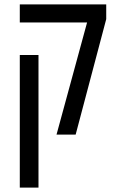

<svg xmlns="http://www.w3.org/2000/svg" viewBox="-20 -612 527 873"><path d="M237 0 376 -510H70V-592H463V-525L324 0ZM70 241V-362H155V241Z"/></svg>

Font: Noto Sans Hebrew Condensed
Style: Regular
Weight: 400
Width: 3
Designer: Monotype Design Team
Foundry: Monotype Imaging Inc.
Version: Version 2.004; ttfautohint (v1.8.4.7-5d5b)